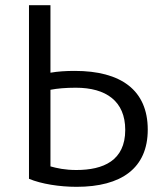

<svg xmlns="http://www.w3.org/2000/svg" viewBox="-20 -712 635 742"><path d="M92 -692H175V-431C203 -436 235 -438 269 -438C447 -438 551 -364 551 -211C551 -62 449 10 276 10C210 10 140 -1 92 -21ZM464 -210C464 -321 390 -373 273 -373C233 -373 201 -370 175 -365V-69C200 -62 231 -55 275 -55C379 -55 464 -91 464 -210Z"/></svg>

Font: Repo Regular
Style: Regular
Weight: 400
Designer: Stefan Peev
Foundry: Context Ltd
Version: Version 1.502